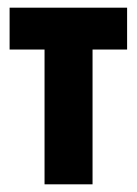

<svg xmlns="http://www.w3.org/2000/svg" viewBox="-20 -480 356 500"><path d="M5 -460H311V-351H221V0H96V-351H5Z"/></svg>

Font: Jost* Semi
Style: Regular
Weight: 600
Version: Version 3.7